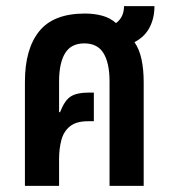

<svg xmlns="http://www.w3.org/2000/svg" viewBox="-20 -604 556 624"><path d="M61 0V-338Q61 -445 107.5 -502.5Q154 -560 256 -560Q286 -560 312 -553Q338 -546 357 -529Q383 -548 383 -584H482Q482 -545 466 -514.5Q450 -484 417 -467Q433 -444 440 -411Q447 -378 447 -337V0H336V-339Q336 -399 316.5 -431Q297 -463 254 -463Q211 -463 191.5 -431Q172 -399 172 -339V-240L175 -239Q190 -278 210 -290.5Q230 -303 266 -303H285V-210H266Q228 -210 207.5 -193.5Q187 -177 179.5 -149Q172 -121 172 -87V0Z"/></svg>

Font: Noto Sans Thai ExtCond SemBd
Style: Regular
Weight: 600
Width: 2
Designer: Monotype Design Team
Foundry: Monotype Imaging Inc.
Version: Version 2.002; ttfautohint (v1.8.4.7-5d5b)